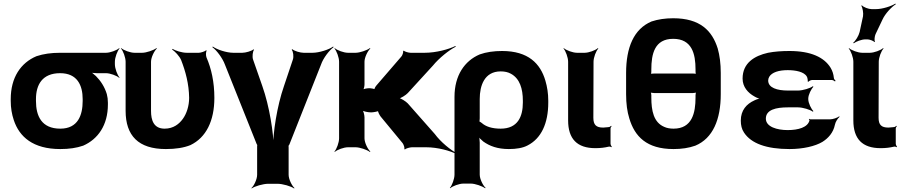

<svg xmlns="http://www.w3.org/2000/svg" viewBox="-20 -823 5054 1073"><path d="M622 -464V-478C622 -502 636 -539 648 -552L646 -554C633 -542 596 -528 572 -528H316C266 -528 223 -522 184 -509C96 -472 40 -390 40 -269V-259C40 -220 46 -185 57 -152C88 -58 165 10 317 10C366 10 408 4 445 -9C527 -45 583 -123 583 -239V-249C583 -266 581 -282 577 -297C565 -337 543 -371 516 -398C506 -407 491 -420 482 -424L480 -420C489 -416 507 -414 521 -414H572C596 -414 633 -400 646 -388L648 -390C636 -403 622 -440 622 -464ZM316 -414C412 -414 442 -346 442 -269V-259C442 -180 416 -104 317 -104C212 -104 181 -175 181 -259V-269C181 -349 216 -414 316 -414Z M907 10C961 10 1007 3 1044 -12C1132 -54 1178 -148 1178 -276C1178 -365 1161 -440 1134 -502C1130 -512 1130 -533 1135 -540L1132 -542C1126 -536 1102 -528 1091 -528H1024C996 -528 960 -540 944 -550L942 -546C958 -536 983 -509 992 -488C1017 -424 1036 -354 1037 -276C1037 -231 1023 -188 1002 -159C982 -131 950 -104 900 -104C839 -104 824 -151 824 -203V-478C824 -502 842 -539 857 -552L854 -554C838 -542 798 -528 774 -528H732C708 -528 671 -542 658 -554L656 -552C668 -539 682 -502 682 -478V-204C682 -65 753 10 907 10Z M1446 -342 1394 -491C1389 -506 1392 -536 1400 -545L1396 -547C1387 -538 1353 -528 1334 -528H1284C1246 -528 1192 -546 1169 -563L1167 -559C1190 -543 1224 -498 1237 -462L1414 -19C1415 -18 1419 -9 1420 -9L1418 -13C1417 -13 1417 -4 1417 -3V154C1417 178 1400 215 1385 228L1387 230C1403 218 1450 204 1480 204H1530C1560 204 1607 218 1623 230L1626 228C1611 215 1593 178 1593 154V1C1593 0 1593 -9 1592 -9L1590 -5C1591 -5 1596 -14 1597 -15L1774 -462C1786 -498 1821 -543 1844 -559L1842 -563C1819 -546 1764 -528 1726 -528H1677C1658 -528 1624 -538 1614 -548L1610 -545C1619 -536 1622 -506 1617 -491L1567 -342C1528 -230 1505 -80 1506 8H1510C1509 -80 1486 -229 1446 -342Z M2107 -172 2230 -23C2236 -15 2243 5 2239 10L2243 12C2247 7 2271 0 2282 0H2362C2426 0 2498 20 2533 39L2535 35C2500 17 2442 -30 2410 -74L2259 -245C2249 -256 2218 -276 2206 -276V-272C2218 -272 2249 -292 2259 -303L2399 -456C2434 -499 2491 -544 2527 -562L2525 -566C2489 -548 2418 -528 2353 -528H2275C2265 -528 2241 -534 2237 -540L2233 -538C2235 -532 2229 -513 2223 -507L2085 -347C2080 -342 2069 -325 2073 -320L2077 -322C2075 -327 2051 -330 2043 -330C2031 -330 2010 -326 2005 -321L2008 -318C2013 -323 2017 -341 2017 -351V-478C2017 -502 2035 -539 2050 -552L2047 -554C2031 -542 1991 -528 1967 -528H1925C1901 -528 1864 -542 1851 -554L1849 -552C1861 -539 1875 -502 1875 -478V-50C1875 -26 1861 11 1849 24L1851 26C1864 14 1901 0 1925 0H1967C1991 0 2031 14 2047 26L2050 24C2035 11 2017 -26 2017 -50V-167C2017 -180 2011 -204 2004 -211L2001 -208C2008 -201 2035 -195 2053 -195H2055C2066 -195 2095 -200 2099 -205L2093 -207C2089 -202 2101 -180 2107 -172Z M2824 10C2865 10 2902 4 2928 -10C3005 -49 3044 -134 3044 -250V-260C3044 -301 3038 -338 3028 -372C3000 -468 2932 -538 2786 -538C2740 -538 2697 -532 2661 -519C2576 -483 2520 -401 2520 -282V153C2520 177 2506 214 2494 227L2496 229C2509 217 2546 203 2570 203H2611C2635 203 2675 217 2691 229L2694 227C2679 214 2661 177 2661 153V-26C2661 -39 2659 -57 2655 -66L2651 -64C2655 -55 2670 -41 2681 -32C2716 -7 2760 10 2824 10ZM2778 -104C2729 -104 2694 -116 2672 -136C2668 -139 2658 -146 2656 -145L2658 -141C2660 -143 2661 -159 2661 -162V-270C2661 -344 2687 -424 2778 -424C2800 -424 2819 -420 2835 -411C2885 -384 2902 -327 2902 -260V-250C2902 -172 2874 -104 2778 -104Z M3307 5C3336 5 3359 2 3380 -3C3385 -5 3394 -3 3397 0L3399 -3C3396 -6 3392 -15 3392 -20V-105C3392 -110 3396 -115 3398 -118L3395 -120C3393 -118 3388 -113 3383 -113L3375 -112L3351 -110C3312 -110 3296 -125 3296 -165L3297 -478C3297 -502 3311 -539 3324 -552L3321 -554C3308 -542 3271 -528 3247 -528H3205C3181 -528 3144 -542 3131 -554L3129 -552C3141 -539 3155 -502 3155 -478V-150C3155 -47 3205 5 3307 5Z M4008 -297V-415C4008 -468 4002 -513 3991 -552C3960 -651 3893 -721 3742 -721C3698 -721 3657 -715 3621 -703C3522 -661 3479 -558 3479 -415V-297C3479 -244 3485 -199 3497 -161C3527 -61 3593 10 3744 10C3789 10 3830 4 3866 -9C3964 -50 4008 -155 4008 -297ZM3867 -291V-278C3867 -192 3848 -104 3744 -104C3725 -104 3707 -107 3692 -114C3633 -139 3620 -204 3620 -278V-291C3620 -296 3618 -308 3615 -311L3612 -308C3615 -305 3628 -303 3636 -303H3852C3858 -303 3872 -305 3875 -308L3872 -311C3869 -308 3867 -296 3867 -291ZM3742 -606C3847 -606 3867 -522 3867 -435V-424C3867 -418 3868 -408 3871 -405L3874 -408C3871 -411 3860 -412 3854 -412H3635C3627 -412 3616 -411 3613 -408L3616 -405C3619 -408 3620 -418 3620 -424V-435C3620 -521 3638 -606 3742 -606Z M4382 -96C4323 -96 4260 -114 4260 -160C4260 -210 4317 -223 4383 -223H4440C4466 -223 4509 -210 4522 -199L4526 -202C4514 -213 4497 -247 4497 -269V-272C4497 -293 4514 -327 4526 -338L4522 -341C4509 -330 4466 -317 4440 -317H4383C4324 -317 4273 -332 4273 -373C4273 -380 4275 -387 4279 -394C4294 -419 4333 -431 4382 -431C4426 -431 4474 -422 4489 -395C4493 -389 4495 -372 4494 -367L4498 -366C4500 -370 4511 -376 4520 -376H4628C4635 -376 4643 -371 4646 -368L4650 -371C4646 -375 4640 -382 4640 -388C4638 -409 4632 -427 4622 -444C4586 -503 4511 -538 4392 -538C4348 -538 4308 -535 4272 -528C4196 -511 4130 -471 4130 -384C4130 -337 4160 -304 4196 -284C4207 -277 4226 -270 4236 -269V-273C4226 -274 4208 -268 4196 -262C4152 -242 4120 -207 4120 -149C4120 -124 4125 -101 4138 -82C4178 -21 4264 10 4392 10C4468 10 4536 -6 4576 -30C4608 -50 4637 -81 4646 -126C4649 -142 4662 -162 4672 -170L4670 -173C4660 -165 4635 -156 4618 -156H4509C4507 -156 4505 -158 4504 -159L4500 -157C4501 -156 4504 -153 4504 -151C4495 -111 4441 -96 4382 -96Z M4901 5C4930 5 4953 2 4974 -3C4979 -5 4988 -3 4991 0L4993 -3C4990 -6 4986 -15 4986 -20V-105C4986 -110 4990 -115 4992 -118L4989 -120C4987 -118 4982 -113 4977 -113L4969 -112L4945 -110C4906 -110 4890 -125 4890 -165L4891 -478C4891 -502 4905 -539 4918 -552L4915 -554C4902 -542 4865 -528 4841 -528H4799C4775 -528 4738 -542 4725 -554L4723 -552C4735 -539 4749 -502 4749 -478V-150C4749 -47 4799 5 4901 5ZM4803 -732 4784 -644C4779 -623 4761 -594 4748 -584L4751 -581C4764 -591 4795 -603 4817 -603H4827C4839 -603 4862 -595 4866 -588L4870 -590C4865 -597 4868 -621 4873 -632L4912 -714C4927 -747 4963 -785 4986 -799L4984 -803C4961 -788 4911 -772 4875 -772H4851C4834 -772 4805 -783 4797 -793L4793 -791C4801 -781 4806 -749 4803 -732Z"/></svg>

Font: Asimov
Style: EdgeWide
Weight: 500
Designer: Google
Version: Version 2.000980: 2014